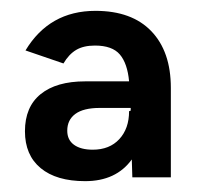

<svg xmlns="http://www.w3.org/2000/svg" viewBox="-20 -727 373 354"><path d="M26 -485Q26 -530 55 -553.5Q84 -577 137 -577H218Q215 -610 201 -626.5Q187 -643 155 -643Q134 -643 120.5 -635Q107 -627 97 -610L27 -634Q71 -707 156 -707Q223 -707 259 -669.5Q295 -632 295 -565V-400H224L223 -433Q194 -393 137 -393Q84 -393 55 -417Q26 -441 26 -485ZM151 -451Q182 -451 200 -470.5Q218 -490 218 -522L221 -523V-528H164Q134 -528 119 -517Q104 -506 104 -486Q104 -469 116.5 -460Q129 -451 151 -451Z"/></svg>

Font: Oak Sans Medium
Style: Regular
Weight: 500
Designer: Erik Kennedy, Walven
Foundry: Erik Kennedy, Walven
Version: Version 1.000